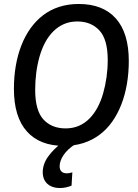

<svg xmlns="http://www.w3.org/2000/svg" viewBox="-20 -727 695 966"><path d="M302 7Q180 7 115 -66Q50 -139 50 -280Q50 -341 59.5 -396Q69 -451 87.5 -498.5Q106 -546 133.5 -584.5Q161 -623 197 -650.5Q233 -678 278 -692.5Q323 -707 376 -707Q498 -707 563 -634Q628 -561 628 -420Q628 -360 618.5 -304.5Q609 -249 590.5 -201.5Q572 -154 545 -115.5Q518 -77 481.5 -49.5Q445 -22 400 -7.5Q355 7 302 7ZM310 -81Q347 -81 377 -94Q407 -107 430.5 -131Q454 -155 471 -187Q488 -219 499 -257.5Q510 -296 516 -338.5Q522 -381 522 -425Q522 -529 480 -574Q438 -619 369 -619Q332 -619 302 -606Q272 -593 248 -569Q224 -545 207 -513Q190 -481 179 -442.5Q168 -404 162.5 -361.5Q157 -319 157 -275Q157 -171 198.5 -126Q240 -81 310 -81ZM297 -13 358 -1Q319 24 299.5 53.5Q280 83 280 110Q280 127 289.5 136Q299 145 315 145Q323 145 330.5 143.5Q338 142 344 140L340 207Q328 212 313 215.5Q298 219 282 219Q255 219 235.5 209.5Q216 200 205.5 182Q195 164 195 140Q195 99 222 61Q249 23 297 -13Z"/></svg>

Font: Georama ExtraCondensed Thin Medium
Style: Italic
Weight: 500
Italic angle: -9°
Version: Version 1.001